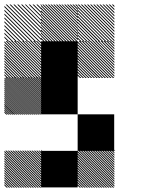

<svg xmlns="http://www.w3.org/2000/svg" viewBox="-21 -855 708 876"><path d="M500.8 -165.8 499.2 -167.5H500.8ZM500.8 -155 488.3 -167.5H494.2L500.8 -160.8ZM500.8 -144.2 477.5 -167.5H483.3L500.8 -150ZM500.8 -133.3 466.7 -167.5H472.5L500.8 -139.2ZM500.8 -122.5 455.8 -167.5H461.7L500.8 -128.3ZM500.8 -111.7 445 -167.5H450.8L500.8 -117.5ZM500.8 -100.8 434.2 -167.5H440L500.8 -106.7ZM500.8 -90 423.3 -167.5H429.2L500.8 -95.8ZM500.8 -79.2 412.5 -167.5H418.3L500.8 -85ZM500.8 -68.3 401.7 -167.5H407.5L500.8 -74.2ZM500.8 -57.5 390.8 -167.5H396.7L500.8 -63.3ZM500.8 -46.7 380 -167.5H385.8L500.8 -52.5ZM500.8 -35.8 369.2 -167.5H375L500.8 -41.7ZM500.8 -25 358.3 -167.5H364.2L500.8 -30.8ZM500.8 -14.2 347.5 -167.5H353.3L500.8 -20ZM500.8 -3.3 336.7 -167.5H342.5L500.8 -9.2ZM494.2 0.8 332.5 -160.8V-166.7L500 0.8ZM483.3 0.8 332.5 -150V-155.8L489.2 0.8ZM472.5 0.8 332.5 -139.2V-145L478.3 0.8ZM461.7 0.8 332.5 -128.3V-134.2L467.5 0.8ZM450.8 0.8 332.5 -117.5V-123.3L456.7 0.8ZM440 0.8 332.5 -106.7V-112.5L445.8 0.8ZM429.2 0.8 332.5 -95.8V-101.7L435 0.8ZM418.3 0.8 332.5 -85V-90.8L424.2 0.8ZM407.5 0.8 332.5 -74.2V-80L413.3 0.8ZM396.7 0.8 332.5 -63.3V-69.2L402.5 0.8ZM385.8 0.8 332.5 -52.5V-58.3L391.7 0.8ZM375 0.8 332.5 -41.7V-47.5L380.8 0.8ZM364.2 0.8 332.5 -30.8V-36.7L370 0.8ZM353.3 0.8 332.5 -20V-25.8L359.2 0.8ZM342.5 0.8 332.5 -9.2V-15L348.3 0.8ZM500.8 -167.5H505L500.8 -171.7ZM167.5 -165.8 165.8 -167.5H167.5ZM167.5 -155 155 -167.5H160.8L167.5 -160.8ZM167.5 -144.2 144.2 -167.5H150L167.5 -150ZM167.5 -133.3 133.3 -167.5H139.2L167.5 -139.2ZM167.5 -122.5 122.5 -167.5H128.3L167.5 -128.3ZM167.5 -111.7 111.7 -167.5H117.5L167.5 -117.5ZM167.5 -100.8 100.8 -167.5H106.7L167.5 -106.7ZM167.5 -90 90 -167.5H95.8L167.5 -95.8ZM167.5 -79.2 79.2 -167.5H85L167.5 -85ZM167.5 -68.3 68.3 -167.5H74.2L167.5 -74.2ZM167.5 -57.5 57.5 -167.5H63.3L167.5 -63.3ZM167.5 -46.7 46.7 -167.5H52.5L167.5 -52.5ZM167.5 -35.8 35.8 -167.5H41.7L167.5 -41.7ZM167.5 -25 25 -167.5H30.8L167.5 -30.8ZM167.5 -14.2 14.2 -167.5H20L167.5 -20ZM167.5 -3.3 3.3 -167.5H9.2L167.5 -9.2ZM160.8 0.8 -0.8 -160.8V-166.7L166.7 0.8ZM150 0.8 -0.8 -150V-155.8L155.8 0.8ZM139.2 0.8 -0.8 -139.2V-145L145 0.8ZM128.3 0.8 -0.8 -128.3V-134.2L134.2 0.8ZM117.5 0.8 -0.8 -117.5V-123.3L123.3 0.8ZM106.7 0.8 -0.8 -106.7V-112.5L112.5 0.8ZM95.8 0.8 -0.8 -95.8V-101.7L101.7 0.8ZM85 0.8 -0.8 -85V-90.8L90.8 0.8ZM74.2 0.8 -0.8 -74.2V-80L80 0.8ZM63.3 0.8 -0.8 -63.3V-69.2L69.2 0.8ZM52.5 0.8 -0.8 -52.5V-58.3L58.3 0.8ZM41.7 0.8 -0.8 -41.7V-47.5L47.5 0.8ZM30.8 0.8 -0.8 -30.8V-36.7L36.7 0.8ZM20 0.8 -0.8 -20V-25.8L25.8 0.8ZM9.2 0.8 -0.8 -9.2V-15L15 0.8ZM167.5 -167.5H171.7L167.5 -171.7ZM167.5 -493.3 160 -500.8H165.8L167.5 -499.2ZM167.5 -484.2 150.8 -500.8H156.7L167.5 -490ZM167.5 -475 141.7 -500.8H147.5L167.5 -480.8ZM167.5 -465.8 132.5 -500.8H138.3L167.5 -471.7ZM167.5 -456.7 123.3 -500.8H129.2L167.5 -462.5ZM167.5 -447.5 114.2 -500.8H120L167.5 -453.3ZM167.5 -438.3 105 -500.8H110.8L167.5 -444.2ZM167.5 -429.2 95.8 -500.8H101.7L167.5 -435ZM167.5 -420 86.7 -500.8H92.5L167.5 -425.8ZM167.5 -410.8 77.5 -500.8H83.3L167.5 -416.7ZM167.5 -401.7 68.3 -500.8H74.2L167.5 -407.5ZM167.5 -392.5 59.2 -500.8H65L167.5 -398.3ZM167.5 -383.3 50 -500.8H55.8L167.5 -389.2ZM167.5 -374.2 40.8 -500.8H46.7L167.5 -380ZM167.5 -365 31.7 -500.8H37.5L167.5 -370.8ZM167.5 -355.8 22.5 -500.8H28.3L167.5 -361.7ZM167.5 -346.7 13.3 -500.8H19.2L167.5 -352.5ZM167.5 -337.5 4.2 -500.8H10L167.5 -343.3ZM163.3 -332.5 -0.8 -496.7 0.8 -500.8 167.5 -334.2ZM154.2 -332.5 -0.8 -487.5V-493.3L160 -332.5ZM145 -332.5 -0.8 -478.3V-484.2L150.8 -332.5ZM135.8 -332.5 -0.8 -469.2V-475L141.7 -332.5ZM126.7 -332.5 -0.8 -460V-465.8L132.5 -332.5ZM117.5 -332.5 -0.8 -450.8V-456.7L123.3 -332.5ZM108.3 -332.5 -0.8 -441.7V-447.5L114.2 -332.5ZM99.2 -332.5 -0.8 -432.5V-438.3L105 -332.5ZM90 -332.5 -0.8 -423.3V-429.2L95.8 -332.5ZM80.8 -332.5 -0.8 -414.2V-420L86.7 -332.5ZM71.7 -332.5 -0.8 -405V-410.8L77.5 -332.5ZM62.5 -332.5 -0.8 -395.8V-401.7L68.3 -332.5ZM53.3 -332.5 -0.8 -386.7V-392.5L59.2 -332.5ZM43.3 -332.5 -0.8 -376.7V-383.3L50 -332.5ZM35 -332.5 -0.8 -368.3V-374.2L40.8 -332.5ZM25.8 -332.5 -0.8 -359.2V-365L31.7 -332.5ZM16.7 -332.5 -0.8 -350V-355.8L22.5 -332.5ZM7.5 -332.5 -0.8 -340.8V-346.7L13.3 -332.5ZM500.8 -655 488.3 -667.5H494.2L500.8 -660.8ZM500.8 -642.5 475.8 -667.5H481.7L500.8 -648.3ZM500.8 -630 463.3 -667.5H469.2L500.8 -635.8ZM500.8 -617.5 450.8 -667.5H456.7L500.8 -623.3ZM500.8 -605 438.3 -667.5H444.2L500.8 -610.8ZM500.8 -592.5 425.8 -667.5H430.8L500.8 -597.5ZM500.8 -580 413.3 -667.5H419.2L500.8 -585.8ZM500.8 -567.5 400.8 -667.5H406.7L500.8 -573.3ZM500.8 -555 388.3 -667.5H394.2L500.8 -560.8ZM500.8 -542.5 375.8 -667.5H381.7L500.8 -548.3ZM500.8 -530 363.3 -667.5H369.2L500.8 -535.8ZM500.8 -517.5 350.8 -667.5H356.7L500.8 -523.3ZM500.8 -505 338.3 -667.5H344.2L500.8 -510.8ZM494.2 -499.2 332.5 -660.8V-666.7L500 -499.2ZM481.7 -499.2 332.5 -648.3V-654.2L487.5 -499.2ZM469.2 -499.2 332.5 -635.8V-641.7L475 -499.2ZM456.7 -499.2 332.5 -623.3V-629.2L462.5 -499.2ZM444.2 -499.2 332.5 -610.8V-616.7L450 -499.2ZM430.8 -499.2 332.5 -597.5V-604.2L437.5 -499.2ZM419.2 -499.2 332.5 -585.8V-591.7L425 -499.2ZM406.7 -499.2 332.5 -573.3V-579.2L412.5 -499.2ZM394.2 -499.2 332.5 -560.8V-566.7L400 -499.2ZM381.7 -499.2 332.5 -548.3V-554.2L387.5 -499.2ZM369.2 -499.2 332.5 -535.8V-541.7L375 -499.2ZM356.7 -499.2 332.5 -523.3V-529.2L362.5 -499.2ZM344.2 -499.2 332.5 -510.8V-516.7L350 -499.2ZM167.5 -655 155 -667.5H160.8L167.5 -660.8ZM167.5 -642.5 142.5 -667.5H148.3L167.5 -648.3ZM167.5 -630 130 -667.5H135.8L167.5 -635.8ZM167.5 -617.5 117.5 -667.5H123.3L167.5 -623.3ZM167.5 -605 105 -667.5H110.8L167.5 -610.8ZM167.5 -592.5 92.5 -667.5H97.5L167.5 -597.5ZM167.5 -580 80 -667.5H85.8L167.5 -585.8ZM167.5 -567.5 67.5 -667.5H73.3L167.5 -573.3ZM167.5 -555 55 -667.5H60.8L167.5 -560.8ZM167.5 -542.5 42.5 -667.5H48.3L167.5 -548.3ZM167.5 -530 30 -667.5H35.8L167.5 -535.8ZM167.5 -517.5 17.5 -667.5H23.3L167.5 -523.3ZM167.5 -505 5 -667.5H10.8L167.5 -510.8ZM160.8 -499.2 -0.8 -660.8V-666.7L166.7 -499.2ZM148.3 -499.2 -0.8 -648.3V-654.2L154.2 -499.2ZM135.8 -499.2 -0.8 -635.8V-641.7L141.7 -499.2ZM123.3 -499.2 -0.8 -623.3V-629.2L129.2 -499.2ZM110.8 -499.2 -0.8 -610.8V-616.7L116.7 -499.2ZM97.5 -499.2 -0.8 -597.5V-604.2L104.2 -499.2ZM85.8 -499.2 -0.8 -585.8V-591.7L91.7 -499.2ZM73.3 -499.2 -0.8 -573.3V-579.2L79.2 -499.2ZM60.8 -499.2 -0.8 -560.8V-566.7L66.7 -499.2ZM48.3 -499.2 -0.8 -548.3V-554.2L54.2 -499.2ZM35.8 -499.2 -0.8 -535.8V-541.7L41.7 -499.2ZM23.3 -499.2 -0.8 -523.3V-529.2L29.2 -499.2ZM10.8 -499.2 -0.8 -510.8V-516.7L16.7 -499.2ZM500.8 -822.5 489.2 -834.2H495L500.8 -828.3ZM500.8 -808.3 475 -834.2H480.8L500.8 -814.2ZM500.8 -794.2 460.8 -834.2H466.7L500.8 -800ZM500.8 -780 446.7 -834.2H452.5L500.8 -785.8ZM500.8 -765.8 432.5 -834.2H438.3L500.8 -771.7ZM500.8 -751.7 418.3 -834.2H424.2L500.8 -757.5ZM500.8 -737.5 404.2 -834.2H410L500.8 -743.3ZM500.8 -723.3 390 -834.2H395.8L500.8 -729.2ZM500.8 -709.2 375.8 -834.2H381.7L500.8 -715ZM500.8 -695 361.7 -834.2H367.5L500.8 -700.8ZM500.8 -680.8 347.5 -834.2H353.3L500.8 -686.7ZM500.8 -666.7 333.3 -834.2H339.2L500.8 -672.5ZM487.5 -665.8 332.5 -820.8V-826.7L493.3 -665.8ZM473.3 -665.8 332.5 -806.7V-812.5L479.2 -665.8ZM459.2 -665.8 332.5 -792.5V-798.3L465 -665.8ZM445 -665.8 332.5 -778.3V-784.2L450.8 -665.8ZM430 -665.8 332.5 -763.3V-770L436.7 -665.8ZM416.7 -665.8 332.5 -750V-755.8L422.5 -665.8ZM402.5 -665.8 332.5 -735.8V-741.7L408.3 -665.8ZM388.3 -665.8 332.5 -721.7V-727.5L394.2 -665.8ZM374.2 -665.8 332.5 -707.5V-713.3L380 -665.8ZM360 -665.8 332.5 -693.3V-699.2L365.8 -665.8ZM345.8 -665.8 332.5 -679.2V-685L351.7 -665.8ZM334.2 -821.7 321.7 -834.2H327.5L334.2 -827.5ZM334.2 -809.2 309.2 -834.2H315L334.2 -815ZM334.2 -796.7 296.7 -834.2H302.5L334.2 -802.5ZM334.2 -784.2 284.2 -834.2H290L334.2 -790ZM334.2 -771.7 271.7 -834.2H277.5L334.2 -777.5ZM334.2 -759.2 259.2 -834.2H264.2L334.2 -764.2ZM334.2 -746.7 246.7 -834.2H252.5L334.2 -752.5ZM334.2 -734.2 234.2 -834.2H240L334.2 -740ZM334.2 -721.7 221.7 -834.2H227.5L334.2 -727.5ZM334.2 -709.2 209.2 -834.2H215L334.2 -715ZM334.2 -696.7 196.7 -834.2H202.5L334.2 -702.5ZM334.2 -684.2 184.2 -834.2H190L334.2 -690ZM334.2 -671.7 171.7 -834.2H177.5L334.2 -677.5ZM327.5 -665.8 165.8 -827.5V-833.3L333.3 -665.8ZM315 -665.8 165.8 -815V-820.8L320.8 -665.8ZM302.5 -665.8 165.8 -802.5V-808.3L308.3 -665.8ZM290 -665.8 165.8 -790V-795.8L295.8 -665.8ZM277.5 -665.8 165.8 -777.5V-783.3L283.3 -665.8ZM264.2 -665.8 165.8 -764.2V-770.8L270.8 -665.8ZM252.5 -665.8 165.8 -752.5V-758.3L258.3 -665.8ZM240 -665.8 165.8 -740V-745.8L245.8 -665.8ZM227.5 -665.8 165.8 -727.5V-733.3L233.3 -665.8ZM215 -665.8 165.8 -715V-720.8L220.8 -665.8ZM202.5 -665.8 165.8 -702.5V-708.3L208.3 -665.8ZM190 -665.8 165.8 -690V-695.8L195.8 -665.8ZM177.5 -665.8 165.8 -677.5V-683.3L183.3 -665.8ZM167.5 -829.2 162.5 -834.2H167.5ZM167.5 -811.7 145 -834.2H150.8L167.5 -817.5ZM167.5 -794.2 127.5 -834.2H133.3L167.5 -800ZM167.5 -776.7 110 -834.2H115.8L167.5 -782.5ZM167.5 -759.2 92.5 -834.2H97.5L167.5 -764.2ZM167.5 -741.7 75 -834.2H80.8L167.5 -747.5ZM167.5 -724.2 57.5 -834.2H63.3L167.5 -730ZM167.5 -706.7 40 -834.2H45.8L167.5 -712.5ZM167.5 -689.2 22.5 -834.2H28.3L167.5 -695ZM167.5 -671.7 5 -834.2H10.8L167.5 -677.5ZM155.8 -665.8 -0.8 -822.5V-828.3L161.7 -665.8ZM138.3 -665.8 -0.8 -805V-810.8L144.2 -665.8ZM120.8 -665.8 -0.8 -787.5V-793.3L126.7 -665.8ZM103.3 -665.8 -0.8 -770V-775.8L109.2 -665.8ZM85.8 -665.8 -0.8 -752.5V-758.3L91.7 -665.8ZM68.3 -665.8 -0.8 -735V-740.8L74.2 -665.8ZM50.8 -665.8 -0.8 -717.5V-723.3L56.7 -665.8ZM33.3 -665.8 -0.8 -700V-705.8L39.2 -665.8ZM15.8 -665.8 -0.8 -682.5V-688.3L21.7 -665.8ZM167.5 -834.2H168.3L167.5 -835ZM166.7 -166.7H333.3V0H166.7ZM333.3 -333.3H500V-166.7H333.3ZM166.7 -500H333.3V-333.3H166.7ZM166.7 -666.7H333.3V-333.3H166.7Z"/></svg>

Font: 0xA000-Pixelated
Style: Pixelated
Weight: 400
Version: Version 0.1